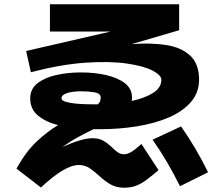

<svg xmlns="http://www.w3.org/2000/svg" viewBox="-20 -800 1040 896"><path d="M171 75 57 -13Q101 -93 152 -140.5Q203 -188 251 -216Q193 -231 157 -261Q121 -291 121 -341Q121 -385 155 -411.5Q189 -438 243 -450Q297 -462 358 -462Q422 -462 476 -449.5Q530 -437 563 -411.5Q596 -386 596 -345Q596 -336 595 -329Q656 -342 694.5 -366.5Q733 -391 733 -428Q733 -449 692 -470.5Q651 -492 572 -503.5Q493 -515 380 -507.5Q267 -500 124 -463L102 -562L497 -653H213V-780H816V-659L594 -594Q684 -601 755 -590Q826 -579 867.5 -540.5Q909 -502 909 -428Q909 -368 871 -324Q833 -280 768 -252Q703 -224 619.5 -210.5Q536 -197 445 -197Q430 -197 416 -197Q383 -181 345 -160.5Q307 -140 271 -113Q310 -132 347.5 -143.5Q385 -155 412 -155Q442 -155 462 -143.5Q482 -132 497 -117.5Q512 -103 526.5 -91.5Q541 -80 559 -80Q573 -80 591 -90Q609 -100 640 -128L720 -6Q686 23 660.5 41.5Q635 60 611.5 68Q588 76 559 76Q522 76 495 60Q468 44 445.5 23Q423 2 400 -14Q377 -30 347 -30Q316 -30 273 -5Q230 20 171 75ZM267 -341Q267 -331 286.5 -325Q306 -319 334 -316.5Q362 -314 387.5 -313.5Q413 -313 425 -313Q431 -313 437 -313Q447 -324 448.5 -332Q450 -340 450 -345Q450 -364 421.5 -369Q393 -374 361 -374Q318 -374 292.5 -365.5Q267 -357 267 -341ZM820 69Q760 -52 692 -148L825 -210Q860 -160 891.5 -106.5Q923 -53 951 4Z"/></svg>

Font: Murecho Black
Style: Regular
Weight: 900
Designer: Neil Summerour
Foundry: Positype
Version: Version 1.010; ttfautohint (v1.8.3)